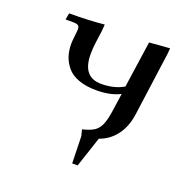

<svg xmlns="http://www.w3.org/2000/svg" viewBox="-107 -547 755 771"><g transform="rotate(20 271.0 -161.5)"><path d="M58.1 -411.1 63 -439Q149.4 -439 212.9 -445.8L210.9 -418L204.1 -368.2Q200.2 -341.3 200.2 -314.9Q200.2 -216.8 280.8 -216.8Q335.9 -216.8 376 -240.2L404.8 -439L492.2 -445.8L490.2 -421.9L453.1 -150.9Q445.8 -95.7 418 -58.6Q390.1 -21.5 347.2 -6.8L304.2 123H280.8L277.8 7.8L271 -19Q303.2 -26.9 319.6 -37.4Q335.9 -47.9 345.5 -68.6Q355 -89.4 360.8 -128.9L372.1 -207Q331.1 -186 271 -186Q227.1 -186 195.3 -197.5Q163.6 -209 146.2 -229.5Q128.9 -250 120.8 -273.9Q112.8 -297.9 112.8 -327.1Q112.8 -338.9 115.5 -361.6Q118.2 -384.3 118.2 -391.1Q118.2 -402.8 111.8 -407Q105.5 -411.1 87.9 -411.1Z"/></g></svg>

Font: Dihjauti
Style: Bold Italic
Weight: 700
Italic angle: -9°
Designer: T. Christopher White
Version: Version 3.0.0